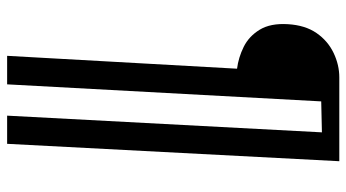

<svg xmlns="http://www.w3.org/2000/svg" viewBox="-242 -499 995 552"><g transform="rotate(90 256.0 -222.5)"><path d="M140 255 177 -406Q145 -410 114.5 -425Q84 -440 65 -471Q46 -502 49 -552Q52 -602 74.5 -634.5Q97 -667 131.5 -683.5Q166 -700 202 -700H443L393 255H312L360 -650L271 -648L222 255Z"/></g></svg>

Font: Lora Medium
Style: Italic
Weight: 500
Italic angle: -3°
Designer: Olga Karpushina, Alexei Vanyashin (Cyrillic)
Foundry: Cyreal
Version: Version 3.004